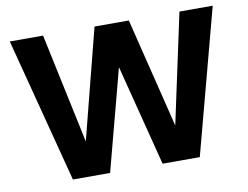

<svg xmlns="http://www.w3.org/2000/svg" viewBox="-76 -807 1183 915"><g transform="rotate(-10 515.5 -350.0)"><path d="M206 0 24 -700H185L298 -168L434 -700H600L731 -169L845 -700H1006L820 0H640L515 -489L386 0Z"/></g></svg>

Font: DM Sans 24pt Black
Style: Regular
Weight: 900
Designer: Colophon Foundry, Jonny Pinhorn
Foundry: Colophon Foundry
Version: Version 4.004;gftools[0.9.30]